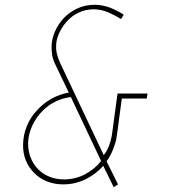

<svg xmlns="http://www.w3.org/2000/svg" viewBox="-20 -768 740 807"><path d="M458 19 414 -71Q382 -35 338.5 -14Q295 7 246 7Q209 7 177.5 -5.5Q146 -18 124 -41Q101 -63 88.5 -94Q76 -125 77 -161Q78 -202 93 -238.5Q108 -275 135 -304Q161 -333 195.5 -352.5Q230 -372 269 -379L213 -496Q203 -515 199.5 -535.5Q196 -556 197 -577Q198 -605 211 -635.5Q224 -666 248 -692Q272 -717 305 -732.5Q338 -748 380 -748Q416 -747 447 -734Q478 -721 500 -706L489 -688Q463 -704 435 -716Q407 -728 376 -729Q339 -729 309.5 -714.5Q280 -700 260 -677Q239 -653 227.5 -626Q216 -599 216 -577Q215 -558 219.5 -540.5Q224 -523 232 -505L416 -116Q430 -134 438 -155Q446 -176 450 -198L474 -375H600L597 -354H492L481 -272Q478 -249 475 -225.5Q472 -202 468 -179Q462 -156 452.5 -133.5Q443 -111 428 -90L476 7ZM249 -14Q296 -14 336.5 -35Q377 -56 405 -91L278 -360Q244 -356 214 -341.5Q184 -327 161 -304Q133 -277 116 -240.5Q99 -204 98 -166Q98 -133 109 -105Q120 -77 141 -56Q161 -36 188.5 -25Q216 -14 249 -14Z"/></svg>

Font: Josefin Slab ExtraLight
Style: Italic
Weight: 250
Italic angle: -12°
Designer: Santiago Orozco
Foundry: Typemade
Version: Version 2.100